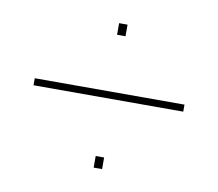

<svg xmlns="http://www.w3.org/2000/svg" viewBox="-55 -588 610 538"><g transform="rotate(10 250.0 -319.5)"><path d="M463 -332V-312H37V-332ZM267 -114H243V-147H267ZM267 -492H243V-525H267Z"/></g></svg>

Font: Blinker Thin
Style: Regular
Weight: 100
Designer: Juergen Huber
Foundry: supertype
Version: Version 1.017;hotconv 1.0.117;makeotfexe 2.5.65602